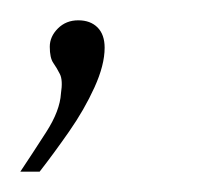

<svg xmlns="http://www.w3.org/2000/svg" viewBox="-20 -64 206 189"><path d="M0 105Q12 87 25.5 66Q39 45 40 28Q42 15 39 9Q36 3 32.5 -2Q29 -7 29 -18Q29 -28 37 -36Q45 -44 57 -44Q69 -44 76 -37Q83 -30 83 -17Q83 0 73 22Q63 44 48 65.5Q33 87 19 105Z"/></svg>

Font: Alumni Sans ExtraLight
Style: Italic
Weight: 250
Italic angle: -8°
Version: Version 1.016